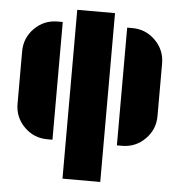

<svg xmlns="http://www.w3.org/2000/svg" viewBox="-53 -810 797 861"><g transform="rotate(5 345.0 -380.0)"><path d="M30 -553Q30 -614 73 -657Q116 -700 177 -700H200V-170H177Q116 -170 73 -213Q30 -256 30 -317ZM513 -700Q574 -700 617 -657Q660 -614 660 -553V-317Q660 -256 617 -213Q574 -170 513 -170H490V-700ZM260 0V-760H430V0Z"/></g></svg>

Font: Promplate
Style: Bold
Weight: 400
Designer: Evgeny Tarasenko
Foundry: Evgeny Tarasenko
Version: Version 1.000